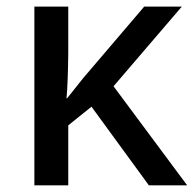

<svg xmlns="http://www.w3.org/2000/svg" viewBox="-20 -558 589 578"><path d="M527.3 -538.1 321.8 -298.3 543.5 0H428.2L255.4 -236.8L185.5 -180.7V0H83.5V-538.1H185.5V-397.5Q185.1 -359.9 183.8 -323.2Q182.6 -286.6 180.2 -262.2H182.1Q193.8 -277.3 206.3 -292.5Q218.8 -307.6 230 -322.3L414.1 -538.1Z"/></svg>

Font: Open Sans Medium
Style: Regular
Weight: 500
Designer: Monotype Design Team
Foundry: Monotype Imaging Inc.
Version: Version 3.000